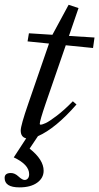

<svg xmlns="http://www.w3.org/2000/svg" viewBox="-55 -582 425 822"><path d="M28.3 220.2Q-35.2 220.2 -35.2 179.7Q-35.2 158.7 -8.3 158.7Q8.3 158.7 23.9 173.3Q40.5 188.5 50.3 188.5Q58.6 188.5 64.2 182.1Q69.8 175.8 69.8 163.6Q69.8 122.6 3.9 91.8L57.1 10.3Q33.7 4.9 33.7 -23.4Q33.7 -44.9 66.4 -139.2L154.8 -395.5L63 -404.8L68.8 -439.5L169.4 -433.1L238.8 -561.5L281.2 -547.4L240.2 -428.2L349.6 -421.4L343.3 -376.5L226.6 -388.2L140.6 -139.2Q115.2 -64.5 115.2 -51.8Q115.2 -48.3 118.7 -48.3Q126 -48.3 140.9 -55.2Q155.8 -62 188 -86.4Q220.2 -110.8 256.8 -148.4L272.5 -134.8Q183.1 -32.2 107.4 1L71.8 54.2Q131.8 101.6 131.8 148.9Q131.8 180.2 104 200.2Q76.2 220.2 28.3 220.2Z"/></svg>

Font: Elstob 6pt
Style: Italic
Weight: 400
Italic angle: -20°
Designer: Peter S. Baker
Version: Version 1.015